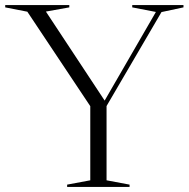

<svg xmlns="http://www.w3.org/2000/svg" viewBox="-30 -735 743 755"><path d="M77.5 -689 -9.5 -706V-715H242.5V-706L150.5 -689.5L381.5 -339.5L583 -688L490 -706V-715H691.5V-706L605 -687.5L389 -318V-26L479.5 -9V0H234V-9L325 -26V-317.5Z"/></svg>

Font: Newsreader Display Light
Style: Regular
Weight: 300
Designer: Hugues Gentile
Foundry: Production Type
Version: Version 1.001